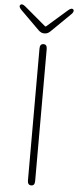

<svg xmlns="http://www.w3.org/2000/svg" viewBox="-71 -951 400 983"><g transform="rotate(5 129.0 -459.5)"><path d="M129 0Q110 0 110 -24V-702Q110 -726 129 -726Q147 -726 147 -702V-24Q147 0 129 0ZM128 -781Q111 -781 98 -794L1 -890Q-16 -907 -7 -916Q1 -925 19 -910L127 -819Q131 -815 135 -819L238 -909Q256 -925 265 -916Q273 -906 256 -890L158 -794Q145 -781 128 -781Z"/></g></svg>

Font: Resource Han Rounded KR ExtraLight
Style: Regular
Weight: 250
Designer: Cyano Hao (round all glyphs); Ryoko NISHIZUKA 西塚涼子 (kana, bopomofo & ideographs); Paul D. Hunt (Latin, Greek & Cyrillic)
Foundry: Cyano Hao
Version: 0.990